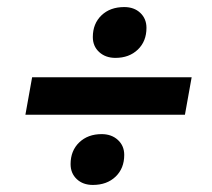

<svg xmlns="http://www.w3.org/2000/svg" viewBox="-20 -557 600 544"><path d="M243 -452Q243 -490 267.5 -513.5Q292 -537 332 -537Q360 -537 377.5 -520.5Q395 -504 395 -478Q395 -440 370.5 -416.5Q346 -393 307 -393Q279 -393 261 -409.5Q243 -426 243 -452ZM71 -338H523L504 -232H52ZM180 -92Q180 -130 204.5 -153.5Q229 -177 268 -177Q296 -177 314 -160.5Q332 -144 332 -118Q332 -80 307.5 -56.5Q283 -33 243 -33Q215 -33 197.5 -49.5Q180 -66 180 -92Z"/></svg>

Font: Niramit
Style: Bold Italic
Weight: 700
Italic angle: -10°
Designer: Katatrad Aksorn Co.,Ltd.
Foundry: Cadson Demak Co.,Ltd.
Version: Version 1.001; ttfautohint (v1.6)